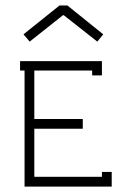

<svg xmlns="http://www.w3.org/2000/svg" viewBox="-20 -690 468 710"><path d="M215.8 -633.8H212.9L89.8 -536.1L66.9 -563L200.2 -669.9H229L361.8 -563L339.8 -536.1ZM106.9 -429.2V-250H286.1V-213.9H106.9V-36.1H356.9V-54.2H393.1V0H70.8V-429.2H54.2V-463.9H356.9V-411.1H320.8V-429.2Z"/></svg>

Font: RawengulkPcs
Style: Regular
Weight: 400
Version: Version 0.92